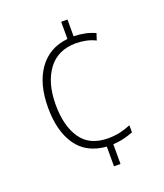

<svg xmlns="http://www.w3.org/2000/svg" viewBox="-136 -815 784 916"><g transform="rotate(-20 256.5 -357.0)"><path d="M315 -639Q347 -638 373 -632.5Q399 -627 423 -616L412 -582Q388 -594 362.5 -599Q337 -604 314 -604Q221 -604 172 -537.5Q123 -471 123 -361Q123 -253 167 -189Q211 -125 305 -125Q337 -125 365.5 -131.5Q394 -138 420 -149V-113Q400 -105 374.5 -98.5Q349 -92 317 -90V10H284V-90Q183 -98 133.5 -169.5Q84 -241 84 -360Q84 -481 136 -554Q188 -627 283 -637V-724H315Z"/></g></svg>

Font: Noto Sans Gurmukhi SemiCondensed ExtraLight
Style: Regular
Weight: 200
Width: 4
Designer: Jelle Bosma - Monotype Design Team
Foundry: Monotype Imaging Inc.
Version: Version 2.004; ttfautohint (v1.8.4.7-5d5b)